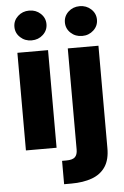

<svg xmlns="http://www.w3.org/2000/svg" viewBox="-63 -812 685 1060"><g transform="rotate(-5 279.5 -282.0)"><path d="M54.7 0V-541H224.6V0ZM139.6 -602.5Q102.5 -602.5 76.7 -626.5Q50.8 -650.4 50.8 -685.1Q50.8 -719.7 76.7 -743.7Q102.5 -767.6 139.6 -767.6Q176.8 -767.6 202.6 -743.7Q228.5 -719.7 228.5 -685.1Q228.5 -650.4 202.6 -626.5Q176.8 -602.5 139.6 -602.5ZM334 -541H503.9V24.9Q504.4 89.8 478.3 129.2Q452.1 168.5 403.6 186.3Q355 204.1 288.6 204.1H248.5V74.7H272Q306.6 74.7 320.3 61.3Q334 47.9 334 19.5ZM419.4 -602.5Q382.3 -602.5 356.4 -626.5Q330.6 -650.4 330.6 -685.1Q330.6 -719.7 356.4 -743.7Q382.3 -767.6 419.4 -767.6Q456.5 -767.6 482.4 -743.7Q508.3 -719.7 508.3 -685.1Q508.3 -650.4 482.4 -626.5Q456.5 -602.5 419.4 -602.5Z"/></g></svg>

Font: Inter 17pt ExtraBold
Style: Regular
Weight: 800
Version: Version 4.001;git-66647c0bb